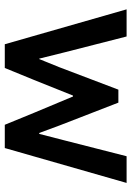

<svg xmlns="http://www.w3.org/2000/svg" viewBox="110 -672 561 822"><g transform="rotate(90 391.0 -260.5)"><path d="M19.5 -521.5H135.7L203.1 -257.8L230.5 -147.5H232.4L267.6 -234.4L363.3 -486.3H418.9L516.6 -234.4L548.8 -147.5H552.7L581.1 -257.8L648.4 -521.5H762.7L613.3 0H513.7L462.9 -124L392.6 -292H388.7L321.3 -124L270.5 0H168.9Z"/></g></svg>

Font: Reddit Sans Chocolate SemiBold
Style: Regular
Weight: 600
Designer: Stephen Hutchings
Foundry: Reddit
Version: Version 1.011